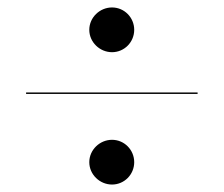

<svg xmlns="http://www.w3.org/2000/svg" viewBox="-20 -635 600 515"><path d="M219.5 -555C219.5 -522 247.5 -495 280.5 -495C313.5 -495 340 -522 340 -555C340 -588 313.5 -615 280.5 -615C247.5 -615 219.5 -588 219.5 -555ZM50 -387V-383H510V-387ZM219.5 -200C219.5 -167 247.5 -140 280.5 -140C313.5 -140 340 -167 340 -200C340 -233 313.5 -260 280.5 -260C247.5 -260 219.5 -233 219.5 -200Z"/></svg>

Font: Bodoni* 48pt
Style: Regular
Weight: 400
Version: Version 2.3